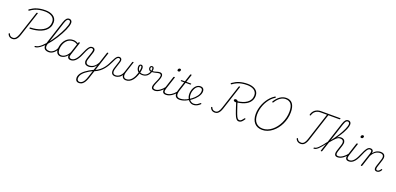

<svg xmlns="http://www.w3.org/2000/svg" viewBox="29 -2835 10668 5169"><g transform="rotate(20 5363.0 -250.0)"><path d="M493 -403Q481 -402 475.5 -405.5Q470 -409 470 -420Q470 -430 475.5 -434Q481 -438 491 -438Q567 -440 640 -453.5Q713 -467 776.5 -493Q840 -519 888.5 -558Q937 -597 964 -652Q991 -707 991 -778Q991 -833 967 -871.5Q943 -910 902.5 -933.5Q862 -957 812.5 -968Q763 -979 711 -979Q628 -979 558 -966Q488 -953 426 -925.5Q364 -898 304 -854Q298 -848 291 -848.5Q284 -849 277 -856Q272 -864 273.5 -871Q275 -878 283 -884Q330 -917 377.5 -942Q425 -967 477 -982.5Q529 -998 588 -1006.5Q647 -1015 716 -1015Q778 -1015 834.5 -1001.5Q891 -988 935.5 -959Q980 -930 1006 -885.5Q1032 -841 1032 -780Q1032 -701 1002.5 -640.5Q973 -580 921 -536Q869 -492 801 -463.5Q733 -435 654 -420Q575 -405 493 -403ZM134 17Q101 17 74 6.5Q47 -4 27.5 -25Q8 -46 -5 -79Q-7 -84 -3.5 -89.5Q0 -95 6 -99Q12 -102 18 -101.5Q24 -101 27 -94Q41 -60 58.5 -44Q76 -28 97 -23Q118 -18 139 -18Q184 -18 218.5 -55Q253 -92 280 -171L506 -859Q508 -868 513.5 -871Q519 -874 530 -874Q539 -874 543.5 -871Q548 -868 544 -859L316 -161Q297 -104 271.5 -64Q246 -24 212 -3.5Q178 17 134 17Z M777 17Q771 17 769 11.5Q767 6 768.5 -0.5Q770 -7 775 -12.5Q780 -18 788 -18Q824 -18 867.5 -42Q911 -66 958 -109Q1005 -152 1054 -208Q1103 -264 1150 -329Q1197 -394 1240 -463Q1283 -532 1319.5 -600Q1356 -668 1383.5 -729.5Q1411 -791 1426 -841.5Q1441 -892 1441 -925Q1441 -934 1446.5 -939Q1452 -944 1459.5 -944Q1467 -944 1473 -939Q1479 -934 1479 -925Q1479 -889 1463.5 -836.5Q1448 -784 1420 -719.5Q1392 -655 1353.5 -585Q1315 -515 1269.5 -443Q1224 -371 1173.5 -303.5Q1123 -236 1071.5 -178.5Q1020 -121 968 -77Q916 -33 868 -8Q820 17 777 17ZM1171 17Q1116 17 1078 -6Q1040 -29 1029 -78.5Q1018 -128 1043 -205L1257 -868Q1283 -947 1315.5 -983Q1348 -1019 1393 -1019Q1419 -1019 1438.5 -1007.5Q1458 -996 1468.5 -976Q1479 -956 1479 -925Q1479 -916 1473 -911Q1467 -906 1459.5 -906Q1452 -906 1446.5 -911Q1441 -916 1441 -925Q1441 -945 1434.5 -958Q1428 -971 1416.5 -977.5Q1405 -984 1389 -984Q1369 -984 1352.5 -971Q1336 -958 1322 -931Q1308 -904 1293 -859L1080 -195Q1059 -128 1066 -89.5Q1073 -51 1103.5 -34.5Q1134 -18 1181 -18Q1190 -18 1193.5 -12.5Q1197 -7 1195 -0.5Q1193 6 1186.5 11.5Q1180 17 1171 17Z M1171 17Q1162 17 1158 11.5Q1154 6 1155.5 -0.5Q1157 -7 1163.5 -12.5Q1170 -18 1182 -18Q1217 -18 1248.5 -32.5Q1280 -47 1307 -71.5Q1334 -96 1354.5 -126Q1375 -156 1387 -186Q1391 -195 1398.5 -195Q1406 -195 1412 -189Q1418 -183 1414 -174Q1399 -138 1376 -104Q1353 -70 1322.5 -42.5Q1292 -15 1254 1Q1216 17 1171 17Z M1516 17Q1473 17 1442 -3.5Q1411 -24 1395 -62Q1379 -100 1379 -151Q1379 -194 1390.5 -244.5Q1402 -295 1426 -343.5Q1450 -392 1487.5 -431.5Q1525 -471 1577 -495Q1629 -519 1697 -519Q1733 -519 1772 -505.5Q1811 -492 1841 -469L1830 -438Q1789 -466 1755 -475.5Q1721 -485 1691 -485Q1635 -485 1591 -464Q1547 -443 1515 -407.5Q1483 -372 1462 -328.5Q1441 -285 1431 -239.5Q1421 -194 1421 -153Q1421 -112 1432 -81.5Q1443 -51 1465.5 -34.5Q1488 -18 1524 -18Q1558 -18 1595.5 -34Q1633 -50 1671 -88Q1709 -126 1744 -191L1752 -154Q1714 -82 1669.5 -45Q1625 -8 1584.5 4.5Q1544 17 1516 17ZM1802 17Q1775 17 1755 7.5Q1735 -2 1723.5 -20.5Q1712 -39 1711 -65.5Q1710 -92 1721 -126L1842 -500Q1845 -508 1850 -511.5Q1855 -515 1865 -515Q1877 -515 1880 -508.5Q1883 -502 1880 -494L1759 -121Q1741 -66 1759 -42Q1777 -18 1814 -18Q1820 -18 1823 -12.5Q1826 -7 1825 -0.5Q1824 6 1818.5 11.5Q1813 17 1802 17Z M1806 17Q1797 17 1793 11.5Q1789 6 1790.5 -0.5Q1792 -7 1798.5 -12.5Q1805 -18 1817 -18Q1833 -18 1856.5 -26Q1880 -34 1908 -57Q1936 -80 1967.5 -126.5Q1999 -173 2031 -249Q2066 -332 2093 -384Q2120 -436 2143 -464.5Q2166 -493 2189 -504Q2212 -515 2239 -515Q2249 -515 2252 -510Q2255 -505 2253 -498Q2251 -491 2245.5 -486Q2240 -481 2232 -481Q2213 -481 2195 -468.5Q2177 -456 2158 -429Q2139 -402 2117.5 -357.5Q2096 -313 2069 -248Q2035 -166 2000.5 -113.5Q1966 -61 1932.5 -33Q1899 -5 1867.5 6Q1836 17 1806 17Z M2226 519Q2172 519 2145 488Q2118 457 2118 407Q2118 364 2136 324Q2154 284 2187 247Q2220 210 2264.5 176Q2309 142 2364 110Q2384 99 2403 89Q2422 79 2441.5 68.5Q2461 58 2480 49L2529 -98Q2502 -62 2473 -39Q2444 -16 2416 -4Q2388 8 2362.5 12.5Q2337 17 2316 17Q2268 17 2234.5 -4Q2201 -25 2191.5 -68.5Q2182 -112 2204 -180L2269 -376Q2286 -431 2277.5 -456Q2269 -481 2234 -481Q2225 -481 2221 -486Q2217 -491 2218 -498Q2219 -505 2224.5 -510Q2230 -515 2239 -515Q2263 -515 2281.5 -506.5Q2300 -498 2310 -481Q2320 -464 2320.5 -439Q2321 -414 2310 -381L2239 -165Q2225 -122 2228.5 -88.5Q2232 -55 2255 -36.5Q2278 -18 2321 -18Q2351 -18 2382 -26.5Q2413 -35 2444 -54.5Q2475 -74 2503.5 -107Q2532 -140 2557 -188L2659 -500Q2662 -508 2666.5 -511.5Q2671 -515 2681 -515Q2693 -515 2696 -508.5Q2699 -502 2696 -494L2443 284Q2423 344 2400.5 388Q2378 432 2351.5 461.5Q2325 491 2294 505Q2263 519 2226 519ZM2232 485Q2266 485 2297.5 463Q2329 441 2356 395.5Q2383 350 2405 281L2467 92Q2452 100 2436.5 108Q2421 116 2406 124Q2391 132 2376 140Q2327 170 2287 200.5Q2247 231 2218 264Q2189 297 2173.5 331.5Q2158 366 2158 405Q2158 428 2166 445.5Q2174 463 2190 474Q2206 485 2232 485Z M2514 77Q2507 80 2502.5 76.5Q2498 73 2496.5 67Q2495 61 2497.5 54.5Q2500 48 2506 44Q2587 9 2644 -38.5Q2701 -86 2741 -139Q2781 -192 2809.5 -246Q2838 -300 2860.5 -348Q2883 -396 2905.5 -434Q2928 -472 2954.5 -493.5Q2981 -515 3019 -515Q3028 -515 3031 -510Q3034 -505 3032 -498Q3030 -491 3025 -486Q3020 -481 3014 -481Q2987 -481 2965.5 -459.5Q2944 -438 2924.5 -400Q2905 -362 2882.5 -313.5Q2860 -265 2829 -211.5Q2798 -158 2756 -105Q2714 -52 2654.5 -5Q2595 42 2514 77Z M3083 19Q3041 19 3014 4.5Q2987 -10 2974.5 -37.5Q2962 -65 2963.5 -104.5Q2965 -144 2981 -193L3041 -378Q3059 -431 3051 -456Q3043 -481 3005 -481Q2996 -481 2992 -486Q2988 -491 2989 -498Q2990 -505 2995.5 -510Q3001 -515 3010 -515Q3041 -515 3061 -500Q3081 -485 3086.5 -455.5Q3092 -426 3078 -383L3020 -200Q3005 -155 3001 -120.5Q2997 -86 3004.5 -62.5Q3012 -39 3031 -27Q3050 -15 3081 -15Q3110 -15 3139 -25Q3168 -35 3195 -56.5Q3222 -78 3245 -111.5Q3268 -145 3283 -193V-120Q3268 -83 3244 -56.5Q3220 -30 3192 -13.5Q3164 3 3135.5 11Q3107 19 3083 19ZM3387 19Q3353 19 3326 5.5Q3299 -8 3283.5 -34.5Q3268 -61 3267 -101Q3266 -141 3283 -193L3383 -500Q3386 -508 3392 -511.5Q3398 -515 3407 -515Q3417 -515 3419.5 -511.5Q3422 -508 3420 -500L3322 -200Q3307 -155 3304.5 -120.5Q3302 -86 3311 -62.5Q3320 -39 3340.5 -27Q3361 -15 3393 -15Q3440 -15 3478.5 -38Q3517 -61 3547 -99.5Q3577 -138 3599 -184.5Q3621 -231 3635 -277.5Q3649 -324 3656 -364Q3663 -404 3663 -429Q3663 -449 3659.5 -462Q3656 -475 3650 -481.5Q3644 -488 3635 -488Q3623 -488 3619.5 -496Q3616 -504 3621 -511.5Q3626 -519 3638 -519Q3657 -519 3671 -509Q3685 -499 3692.5 -478.5Q3700 -458 3700 -426Q3700 -402 3693 -360Q3686 -318 3670.5 -267.5Q3655 -217 3630.5 -166.5Q3606 -116 3571.5 -74Q3537 -32 3491 -6.5Q3445 19 3387 19Z M3753 -264Q3714 -264 3681.5 -276.5Q3649 -289 3625 -312.5Q3601 -336 3587.5 -368.5Q3574 -401 3574 -440Q3574 -477 3591.5 -498Q3609 -519 3637 -519Q3650 -519 3653.5 -511.5Q3657 -504 3652.5 -496Q3648 -488 3635 -488Q3620 -488 3614 -474Q3608 -460 3608 -440Q3608 -408 3619 -381.5Q3630 -355 3650 -335.5Q3670 -316 3697 -305.5Q3724 -295 3755 -295Q3822 -295 3868.5 -332Q3915 -369 3944 -445Q3947 -453 3956 -455Q3965 -457 3972.5 -453.5Q3980 -450 3977 -441Q3956 -381 3924.5 -342Q3893 -303 3850.5 -283.5Q3808 -264 3753 -264Z M4209 17Q4185 17 4164 10Q4143 3 4129.5 -13Q4116 -29 4113.5 -56Q4111 -83 4124 -124Q4132 -149 4145 -179.5Q4158 -210 4173 -242.5Q4188 -275 4201 -307.5Q4214 -340 4221 -369Q4236 -426 4218.5 -446Q4201 -466 4170 -466Q4152 -466 4129 -460.5Q4106 -455 4079 -448Q4052 -441 4021 -435.5Q3990 -430 3954 -430Q3925 -430 3905.5 -442.5Q3886 -455 3877 -474.5Q3868 -494 3868 -513Q3868 -547 3885.5 -565Q3903 -583 3928 -583Q3959 -583 3972.5 -563.5Q3986 -544 3987 -515.5Q3988 -487 3981 -460Q4008 -460 4033 -466.5Q4058 -473 4081.5 -480.5Q4105 -488 4129 -494Q4153 -500 4179 -500Q4210 -500 4231.5 -486.5Q4253 -473 4260.5 -442Q4268 -411 4254 -359Q4247 -331 4234 -300Q4221 -269 4207 -237Q4193 -205 4180 -174Q4167 -143 4159 -116Q4143 -63 4158 -40.5Q4173 -18 4219 -18Q4227 -18 4230.5 -12.5Q4234 -7 4233 -0.5Q4232 6 4226 11.5Q4220 17 4209 17ZM3948 -459Q3954 -482 3954 -503.5Q3954 -525 3948 -539Q3942 -553 3928 -553Q3915 -553 3907.5 -543Q3900 -533 3900 -513Q3900 -494 3911.5 -478Q3923 -462 3948 -459Z M4207 17Q4198 17 4194 11.5Q4190 6 4191.5 -0.5Q4193 -7 4199.5 -12.5Q4206 -18 4218 -18Q4250 -18 4283.5 -32Q4317 -46 4349.5 -69.5Q4382 -93 4410 -120.5Q4438 -148 4457 -175Q4464 -185 4472 -183Q4480 -181 4483.5 -173Q4487 -165 4480 -155Q4458 -127 4428.5 -96.5Q4399 -66 4364 -40.5Q4329 -15 4289 1Q4249 17 4207 17Z M4531 17Q4499 17 4477 7.5Q4455 -2 4443.5 -22.5Q4432 -43 4433 -73.5Q4434 -104 4447 -146L4562 -500Q4565 -508 4570.5 -511.5Q4576 -515 4586 -515Q4595 -515 4600 -511Q4605 -507 4602 -499L4484 -139Q4465 -79 4476 -48.5Q4487 -18 4542 -18Q4550 -18 4553 -12.5Q4556 -7 4555 -0.5Q4554 6 4548.5 11.5Q4543 17 4531 17ZM4639 -690Q4623 -690 4613 -697.5Q4603 -705 4603 -719Q4603 -741 4616.5 -758Q4630 -775 4653 -775Q4669 -775 4679 -768Q4689 -761 4689 -746Q4689 -725 4676 -707.5Q4663 -690 4639 -690Z M4533 17Q4524 17 4520 11.5Q4516 6 4517.5 -0.5Q4519 -7 4525.5 -12.5Q4532 -18 4544 -18Q4573 -18 4605 -28Q4637 -38 4669 -57Q4701 -76 4732 -103.5Q4763 -131 4791 -166Q4800 -179 4807.5 -176Q4815 -173 4818 -163Q4821 -153 4814 -145Q4780 -104 4744 -73.5Q4708 -43 4672.5 -23Q4637 -3 4602 7Q4567 17 4533 17Z M4921 17Q4878 17 4847 2.5Q4816 -12 4799.5 -41.5Q4783 -71 4783.5 -115Q4784 -159 4803 -218L4884 -468H4796Q4786 -468 4784 -472.5Q4782 -477 4784 -485Q4787 -493 4791.5 -496.5Q4796 -500 4806 -500H4894L4964 -715Q4967 -723 4972 -726.5Q4977 -730 4988 -730Q4998 -730 5002 -726Q5006 -722 5004 -714L4934 -500H5064Q5075 -500 5076.5 -496Q5078 -492 5076 -484Q5073 -474 5068.5 -471Q5064 -468 5054 -468H4924L4846 -229Q4827 -171 4824 -130.5Q4821 -90 4833 -65Q4845 -40 4870 -29Q4895 -18 4931 -18Q4939 -18 4942 -12.5Q4945 -7 4944 -0.5Q4943 6 4937 11.5Q4931 17 4921 17Z M4920 17Q4911 17 4908 11.5Q4905 6 4907 -0.5Q4909 -7 4915.5 -12.5Q4922 -18 4931 -18Q4985 -18 5044.5 -37.5Q5104 -57 5160 -93Q5166 -97 5171.5 -94.5Q5177 -92 5180.5 -86.5Q5184 -81 5183 -75Q5182 -69 5175 -65Q5133 -39 5088.5 -20.5Q5044 -2 5001 7.5Q4958 17 4920 17Z M5164 -94Q5200 -116 5234.5 -142Q5269 -168 5297 -196Q5327 -226 5352 -259.5Q5377 -293 5391.5 -330.5Q5406 -368 5406 -408Q5406 -446 5386.5 -465.5Q5367 -485 5327 -485Q5285 -485 5253 -459.5Q5221 -434 5199.5 -394.5Q5178 -355 5167 -311Q5156 -267 5156 -230Q5156 -179 5169 -139.5Q5182 -100 5204.5 -72Q5227 -44 5257 -29.5Q5287 -15 5321 -15Q5350 -15 5376 -22.5Q5402 -30 5429.5 -47.5Q5457 -65 5489 -93Q5495 -98 5500.5 -97.5Q5506 -97 5510 -93Q5514 -89 5516 -82.5Q5518 -76 5511 -69Q5493 -50 5464 -29.5Q5435 -9 5398 5Q5361 19 5317 19Q5284 19 5254.5 7Q5225 -5 5200 -27Q5175 -49 5157 -79.5Q5139 -110 5129 -148Q5119 -186 5119 -230Q5119 -269 5128 -309.5Q5137 -350 5155 -387.5Q5173 -425 5199.5 -454.5Q5226 -484 5260 -501.5Q5294 -519 5335 -519Q5374 -519 5398 -504.5Q5422 -490 5433.5 -465.5Q5445 -441 5445 -410Q5445 -366 5427.5 -324Q5410 -282 5382 -244.5Q5354 -207 5322 -175Q5291 -144 5255 -117Q5219 -90 5181 -66Z M6620 19Q6597 19 6579 9Q6561 -1 6544.5 -20Q6528 -39 6513.5 -69.5Q6499 -100 6483 -141Q6467 -182 6449 -236Q6443 -257 6436.5 -274.5Q6430 -292 6425 -308Q6420 -324 6415 -340Q6410 -356 6405 -371.5Q6400 -387 6394.5 -404.5Q6389 -422 6383 -440Q6348 -436 6326 -447Q6304 -458 6304 -478Q6304 -494 6317.5 -505Q6331 -516 6351 -516Q6370 -516 6386.5 -507Q6403 -498 6411 -481Q6486 -490 6552.5 -512Q6619 -534 6670 -571Q6721 -608 6750 -660Q6779 -712 6779 -781Q6779 -835 6756 -873.5Q6733 -912 6693.5 -935Q6654 -958 6605.5 -968.5Q6557 -979 6506 -979Q6423 -979 6353.5 -966Q6284 -953 6222.5 -925.5Q6161 -898 6101 -854Q6095 -848 6088.5 -848Q6082 -848 6075 -856Q6069 -863 6071 -870.5Q6073 -878 6080 -884Q6127 -917 6174.5 -942Q6222 -967 6273.5 -982.5Q6325 -998 6384 -1006.5Q6443 -1015 6510 -1015Q6572 -1015 6627 -1001.5Q6682 -988 6725.5 -960Q6769 -932 6794 -888Q6819 -844 6819 -783Q6819 -722 6798 -672Q6777 -622 6740.5 -583.5Q6704 -545 6654 -517.5Q6604 -490 6544 -472.5Q6484 -455 6420 -447Q6424 -430 6428.5 -415Q6433 -400 6438 -385Q6443 -370 6448 -355Q6453 -340 6458 -325Q6463 -310 6468.5 -293.5Q6474 -277 6480 -259Q6500 -200 6515.5 -158.5Q6531 -117 6544.5 -89.5Q6558 -62 6570.5 -47Q6583 -32 6596 -25Q6609 -18 6625 -18Q6659 -18 6686 -45.5Q6713 -73 6738 -108Q6741 -114 6746.5 -118Q6752 -122 6762 -117Q6771 -114 6772 -107.5Q6773 -101 6769 -93Q6748 -62 6726.5 -36.5Q6705 -11 6679.5 4Q6654 19 6620 19ZM5934 17Q5901 17 5874 6.5Q5847 -4 5827.5 -25Q5808 -46 5795 -79Q5793 -84 5796.5 -89.5Q5800 -95 5806 -99Q5812 -102 5818 -101.5Q5824 -101 5827 -94Q5841 -60 5858.5 -44Q5876 -28 5897 -23Q5918 -18 5939 -18Q5983 -18 6017 -55Q6051 -92 6077 -171L6302 -859Q6304 -868 6309.5 -871Q6315 -874 6326 -874Q6335 -874 6339.5 -871Q6344 -868 6340 -859L6113 -161Q6094 -104 6068.5 -64Q6043 -24 6010 -3.5Q5977 17 5934 17Z M7291 19Q7219 19 7162 -4Q7105 -27 7065.5 -72Q7026 -117 7005 -181.5Q6984 -246 6984 -327Q6984 -400 6999.5 -472.5Q7015 -545 7044 -614Q7073 -683 7113 -744.5Q7153 -806 7202 -856Q7251 -906 7308 -941Q7322 -951 7327.5 -949Q7333 -947 7338 -940Q7343 -933 7340.5 -926Q7338 -919 7329 -913Q7276 -881 7229.5 -833.5Q7183 -786 7145.5 -727.5Q7108 -669 7081 -603Q7054 -537 7039.5 -467Q7025 -397 7025 -327Q7025 -254 7043 -196.5Q7061 -139 7095.5 -100Q7130 -61 7180 -40Q7230 -19 7293 -19Q7363 -19 7428.5 -45Q7494 -71 7552.5 -118Q7611 -165 7659 -228Q7707 -291 7742.5 -366.5Q7778 -442 7798 -524.5Q7818 -607 7818 -692Q7818 -765 7805 -819Q7792 -873 7766 -908Q7740 -943 7700 -961Q7660 -979 7607 -979Q7567 -979 7529 -966Q7491 -953 7455.5 -928Q7420 -903 7387 -866.5Q7354 -830 7325 -781Q7321 -774 7312.5 -772Q7304 -770 7297 -775Q7291 -780 7291 -786.5Q7291 -793 7295 -802Q7328 -853 7364 -892.5Q7400 -932 7441 -959.5Q7482 -987 7526 -1001Q7570 -1015 7618 -1015Q7677 -1015 7722.5 -994Q7768 -973 7798 -932Q7828 -891 7843.5 -831Q7859 -771 7859 -692Q7859 -602 7838.5 -514Q7818 -426 7779.5 -346Q7741 -266 7689 -200Q7637 -134 7573.5 -85Q7510 -36 7439 -8.5Q7368 19 7291 19Z M8394 17Q8360 17 8332 6.5Q8304 -4 8283 -25Q8262 -46 8248 -79Q8247 -84 8250.5 -89.5Q8254 -95 8259 -99Q8266 -102 8272 -101.5Q8278 -101 8280 -94Q8294 -60 8313 -44Q8332 -28 8354.5 -23Q8377 -18 8398 -18Q8443 -18 8477.5 -54.5Q8512 -91 8538 -171L8795 -963H8607Q8551 -963 8507.5 -943.5Q8464 -924 8434 -887.5Q8404 -851 8391 -802Q8390 -794 8382.5 -790.5Q8375 -787 8366 -791Q8360 -793 8358 -797.5Q8356 -802 8358 -812Q8369 -855 8391.5 -889.5Q8414 -924 8446.5 -948Q8479 -972 8520.5 -985Q8562 -998 8611 -998H9160Q9169 -998 9171 -994Q9173 -990 9171 -981Q9169 -971 9164.5 -967Q9160 -963 9150 -963H8834L8574 -161Q8555 -104 8529.5 -64Q8504 -24 8471 -3.5Q8438 17 8394 17Z M8774 17Q8764 17 8761 11.5Q8758 6 8760.5 -0.5Q8763 -7 8769.5 -12.5Q8776 -18 8785 -18Q8806 -18 8831 -32Q8856 -46 8889.5 -78Q8923 -110 8967 -163Q9011 -216 9069 -294Q9078 -306 9082 -301.5Q9086 -297 9085.5 -286Q9085 -275 9078 -265Q9021 -186 8977 -132Q8933 -78 8897.5 -45Q8862 -12 8832.5 2.5Q8803 17 8774 17ZM9451 17Q9422 17 9401.5 7.5Q9381 -2 9370.5 -22.5Q9360 -43 9361 -73.5Q9362 -104 9375 -146L9436 -336Q9450 -380 9446.5 -413.5Q9443 -447 9420 -465.5Q9397 -484 9350 -484Q9316 -484 9287 -469Q9258 -454 9229.5 -426.5Q9201 -399 9168.5 -360.5Q9136 -322 9095 -274L9066 -256Q9112 -325 9151.5 -375Q9191 -425 9227 -456.5Q9263 -488 9296 -503.5Q9329 -519 9361 -519Q9408 -519 9440.5 -498Q9473 -477 9482.5 -433.5Q9492 -390 9470 -321L9411 -139Q9392 -78 9402.5 -48Q9413 -18 9463 -18Q9469 -18 9472 -12.5Q9475 -7 9474 -0.5Q9473 6 9467.5 11.5Q9462 17 9451 17ZM8984 15Q8974 15 8970.5 11.5Q8967 8 8970 0L9252 -868Q9277 -947 9309.5 -983Q9342 -1019 9389 -1019Q9415 -1019 9434 -1007.5Q9453 -996 9463 -975.5Q9473 -955 9473 -926Q9473 -900 9464 -865Q9455 -830 9437.5 -789Q9420 -748 9395.5 -701Q9371 -654 9340 -604Q9309 -554 9272 -502.5Q9235 -451 9193 -399Q9151 -347 9106 -295L9009 0Q9006 8 8999.5 11.5Q8993 15 8984 15ZM9123 -350Q9167 -406 9207 -462Q9247 -518 9282 -573.5Q9317 -629 9345 -681Q9373 -733 9393.5 -778.5Q9414 -824 9425 -861Q9436 -898 9436 -924Q9436 -944 9429 -957Q9422 -970 9411.5 -977Q9401 -984 9385 -984Q9365 -984 9348.5 -971.5Q9332 -959 9317.5 -931.5Q9303 -904 9288 -859Z M9451 17Q9442 17 9438 11.5Q9434 6 9435.5 -0.5Q9437 -7 9443.5 -12.5Q9450 -18 9462 -18Q9494 -18 9527.5 -32Q9561 -46 9593.5 -69.5Q9626 -93 9654 -120.5Q9682 -148 9701 -175Q9708 -185 9716 -183Q9724 -181 9727.5 -173Q9731 -165 9724 -155Q9702 -127 9672.5 -96.5Q9643 -66 9608 -40.5Q9573 -15 9533 1Q9493 17 9451 17Z M9774 17Q9742 17 9720 7.5Q9698 -2 9686.5 -22.5Q9675 -43 9676 -73.5Q9677 -104 9690 -146L9805 -500Q9808 -508 9813.5 -511.5Q9819 -515 9829 -515Q9838 -515 9843 -511Q9848 -507 9845 -499L9727 -139Q9708 -79 9719 -48.5Q9730 -18 9785 -18Q9793 -18 9796 -12.5Q9799 -7 9798 -0.5Q9797 6 9791.5 11.5Q9786 17 9774 17ZM9882 -690Q9866 -690 9856 -697.5Q9846 -705 9846 -719Q9846 -741 9859.5 -758Q9873 -775 9896 -775Q9912 -775 9922 -768Q9932 -761 9932 -746Q9932 -725 9919 -707.5Q9906 -690 9882 -690Z M9776 17Q9767 17 9763 11.5Q9759 6 9760.5 -0.5Q9762 -7 9768.5 -12.5Q9775 -18 9787 -18Q9803 -18 9826.5 -26Q9850 -34 9878 -57Q9906 -80 9937.5 -126.5Q9969 -173 10001 -249Q10036 -332 10063 -384Q10090 -436 10113 -464.5Q10136 -493 10159 -504Q10182 -515 10209 -515Q10219 -515 10222 -510Q10225 -505 10223 -498Q10221 -491 10215.5 -486Q10210 -481 10202 -481Q10183 -481 10165 -468.5Q10147 -456 10128 -429Q10109 -402 10087.5 -357.5Q10066 -313 10039 -248Q10005 -166 9970.5 -113.5Q9936 -61 9902.5 -33Q9869 -5 9837.5 6Q9806 17 9776 17Z M10134 15Q10125 15 10120 11Q10115 7 10117 0L10240 -376Q10258 -431 10248.5 -456Q10239 -481 10204 -481Q10197 -481 10194 -486Q10191 -491 10191.5 -498Q10192 -505 10197 -510Q10202 -515 10209 -515Q10232 -515 10249 -507.5Q10266 -500 10276.5 -486Q10287 -472 10290 -453Q10293 -434 10288 -410L10286 -400Q10313 -438 10341.5 -461Q10370 -484 10399 -497Q10428 -510 10454 -514.5Q10480 -519 10502 -519Q10552 -519 10585.5 -498Q10619 -477 10629 -433.5Q10639 -390 10617 -321L10551 -116Q10540 -81 10540.5 -59Q10541 -37 10551.5 -26.5Q10562 -16 10579 -16Q10597 -16 10613.5 -25.5Q10630 -35 10644 -50Q10658 -65 10667 -81Q10670 -87 10676 -91Q10682 -95 10691 -90Q10699 -86 10700.5 -80Q10702 -74 10697 -66Q10685 -46 10668 -26.5Q10651 -7 10628 5Q10605 17 10575 17Q10553 17 10536 9Q10519 1 10510 -15.5Q10501 -32 10502 -59Q10503 -86 10515 -124L10584 -336Q10598 -380 10594.5 -413.5Q10591 -447 10567 -465.5Q10543 -484 10497 -484Q10467 -484 10435 -475.5Q10403 -467 10372 -447Q10341 -427 10312.5 -394Q10284 -361 10259 -312L10157 0Q10155 8 10150.5 11.5Q10146 15 10134 15Z"/></g></svg>

Font: Playwrite RO Thin
Style: Regular
Weight: 250
Version: Version 1.002